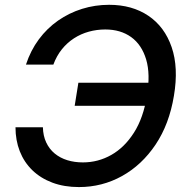

<svg xmlns="http://www.w3.org/2000/svg" viewBox="-20 -757 772 787"><path d="M303.7 9.8Q243.2 9.8 194.8 -8.3Q146.5 -26.4 112.5 -59.3Q78.6 -92.3 61 -137.2Q43.5 -182.1 43.5 -235.4H155.8Q156.7 -200.2 169.4 -173.1Q182.1 -146 204.3 -127.7Q226.6 -109.4 256.1 -100.3Q285.6 -91.3 319.8 -91.3Q382.3 -91.3 436.5 -122.1Q490.7 -152.8 529.3 -213.6Q567.9 -274.4 582 -363.8Q597.2 -452.6 579.1 -513.2Q561 -573.7 517.6 -605Q474.1 -636.2 411.6 -636.2Q377 -636.2 344.2 -627.2Q311.5 -618.2 283.2 -599.9Q254.9 -581.5 233.4 -554.7Q211.9 -527.8 198.7 -492.2H86.4Q105.5 -550.3 139.2 -595.7Q172.9 -641.1 218 -672.6Q263.2 -704.1 316.4 -720.7Q369.6 -737.3 427.2 -737.3Q521.5 -737.3 588.1 -692.4Q654.8 -647.5 683.6 -563.7Q712.4 -480 692.9 -364.3Q673.8 -248 617.7 -164.3Q561.5 -80.6 480.2 -35.4Q398.9 9.8 303.7 9.8ZM286.1 -323.2 301.3 -418H623.5L607.9 -323.2Z"/></svg>

Font: Inter Medium
Style: Italic
Weight: 500
Italic angle: -9.3988°
Designer: Rasmus Andersson
Foundry: rsms
Version: Version 4.001;git-66647c0bb